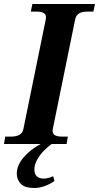

<svg xmlns="http://www.w3.org/2000/svg" viewBox="-38 -720 495 960"><path d="M437 -700 429 -662H400Q372 -662 357.5 -653Q343 -644 338 -624L226 -75Q225 -72 225 -66Q225 -51 236.5 -44Q248 -37 273 -37H301L295 0H220Q147 55 135 113Q134 118 134 128Q134 151 146.5 162Q159 173 181 173Q191 173 204.5 169.5Q218 166 228 161L234 185Q210 202 183.5 211Q157 220 135 220Q86 220 66 199Q46 178 46 148Q46 107 79.5 67.5Q113 28 165 0H-18L-12 -37H17Q72 -37 79 -75L191 -624Q192 -628 192 -634Q192 -662 145 -662H116L124 -700Z"/></svg>

Font: Taviraj SemiBold
Style: Italic
Weight: 600
Italic angle: -12°
Designer: Katatrad Team
Foundry: CadsonDemak
Version: Version 1.001